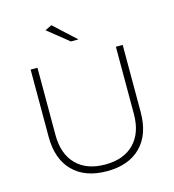

<svg xmlns="http://www.w3.org/2000/svg" viewBox="-131 -1031 1034 1140"><g transform="rotate(-15 386.0 -460.5)"><path d="M103 -286.1V-699.2H145V-286.1Q145 -169.4 208.5 -104.7Q272 -40 386.2 -40Q500 -40 563.5 -104.7Q627 -169.4 627 -286.1V-699.2H668.9V-286.1Q668.9 -149.4 594.7 -74.2Q520.5 1 386.2 1Q252 1 177.5 -74.2Q103 -149.4 103 -286.1ZM249 -901.9 290 -921.9 423.8 -798.8H377Z"/></g></svg>

Font: Trueno UltraLight
Style: Regular
Weight: 250
Designer: Julieta Ulanovsky
Foundry: Julieta Ulanovsky
Version: Version 3.001b | FøM Fix